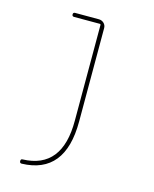

<svg xmlns="http://www.w3.org/2000/svg" viewBox="-113 -596 726 903"><g transform="rotate(15 250.0 -145.0)"><path d="M80.1 230.5Q70.3 230.5 70.3 220.2Q70.3 210 79.1 210Q270.5 204.1 269.5 -30.3V-495.1Q269.5 -500 264.6 -500H139.6Q129.9 -500 129.9 -509.8Q129.9 -519.5 139.6 -519.5H254.9Q269.5 -519.5 279.8 -509.8Q290 -500 290 -485.4V-30.3Q290 224.6 80.1 230.5Z"/></g></svg>

Font: Rounded Mgen+ 1mn thin
Style: Regular
Weight: 100
Designer: [Source Han Sans]
Ryoko NISHIZUKA  (kana & ideographs); Paul D. Hunt (Latin, Greek & Cyrillic); Wenlong ZHANG  (bopomofo
Version: Version 1.059.20150602